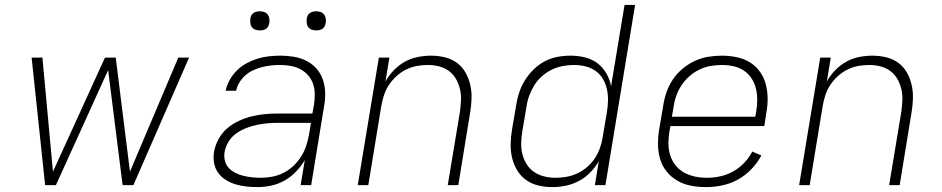

<svg xmlns="http://www.w3.org/2000/svg" viewBox="-20 -755 3840 783"><path d="M164 0 109 -520H153L196 -55L408 -520H452L510 -55L707 -520H751L524 0H480L421 -469L208 0Z M1030 8Q1007 8 984 5.5Q961 3 940 -3.5Q919 -10 900.5 -21.5Q882 -33 869.5 -50.5Q857 -68 853 -90.5Q849 -113 853 -137Q858 -163 871.5 -188Q885 -213 906.5 -231.5Q928 -250 954 -262Q980 -274 1006.5 -280.5Q1033 -287 1059.5 -289.5Q1086 -292 1112 -292H1254L1261 -331Q1264 -352 1263.5 -374Q1263 -396 1256 -415Q1249 -434 1235.5 -449Q1222 -464 1203.5 -473.5Q1185 -483 1164 -486.5Q1143 -490 1121 -490Q1103 -490 1085 -488Q1067 -486 1049 -481.5Q1031 -477 1013.5 -469Q996 -461 981.5 -448.5Q967 -436 956.5 -419Q946 -402 943 -385H900Q905 -408 917 -429.5Q929 -451 947 -468.5Q965 -486 986.5 -497.5Q1008 -509 1031 -516Q1054 -523 1077.5 -525.5Q1101 -528 1124 -528Q1151 -528 1178.5 -523.5Q1206 -519 1229.5 -507Q1253 -495 1270 -476Q1287 -457 1296 -432Q1305 -407 1306 -379.5Q1307 -352 1302 -324L1249 0H1206L1223 -102Q1208 -77 1187 -55Q1166 -33 1140 -18.5Q1114 -4 1086 2Q1058 8 1030 8ZM1044 -30Q1067 -30 1090.5 -34.5Q1114 -39 1136 -50Q1158 -61 1176 -78Q1194 -95 1207.5 -116Q1221 -137 1228.5 -160Q1236 -183 1240 -205L1248 -254H1113Q1091 -254 1069.5 -252Q1048 -250 1026.5 -245.5Q1005 -241 983.5 -232.5Q962 -224 943 -210.5Q924 -197 912 -177Q900 -157 896 -136Q893 -117 897 -100Q901 -83 912.5 -70.5Q924 -58 940 -50Q956 -42 972.5 -38Q989 -34 1007.5 -32Q1026 -30 1044 -30ZM1270 -631Q1260 -631 1251.5 -634Q1243 -637 1237.5 -644Q1232 -651 1231 -660.5Q1230 -670 1231 -680Q1232 -686 1235 -692Q1238 -698 1244 -702Q1250 -706 1256.5 -707.5Q1263 -709 1269 -709Q1279 -709 1287.5 -706Q1296 -703 1301.5 -696Q1307 -689 1308.5 -679.5Q1310 -670 1308 -660Q1307 -654 1304 -648Q1301 -642 1295.5 -638Q1290 -634 1283 -632.5Q1276 -631 1270 -631ZM1040 -631Q1030 -631 1021.5 -634Q1013 -637 1007.5 -644Q1002 -651 1001 -660.5Q1000 -670 1001 -680Q1002 -686 1005 -692Q1008 -698 1014 -702Q1020 -706 1026.5 -707.5Q1033 -709 1039 -709Q1049 -709 1057.5 -706Q1066 -703 1071.5 -696Q1077 -689 1078.5 -679.5Q1080 -670 1078 -660Q1077 -654 1074 -648Q1071 -642 1065.5 -638Q1060 -634 1053 -632.5Q1046 -631 1040 -631Z M1439 0 1525 -520H1568L1552 -423Q1566 -448 1586.5 -469Q1607 -490 1631.5 -503.5Q1656 -517 1683.5 -522.5Q1711 -528 1737 -528Q1766 -528 1793.5 -521.5Q1821 -515 1843 -499Q1865 -483 1878.5 -459Q1892 -435 1898 -408Q1904 -381 1903 -352Q1902 -323 1897 -294L1849 0H1806L1856 -301Q1859 -324 1860 -347.5Q1861 -371 1855.5 -393Q1850 -415 1839 -434Q1828 -453 1810 -466Q1792 -479 1770 -484.5Q1748 -490 1724 -490Q1702 -490 1680 -486Q1658 -482 1636.5 -471.5Q1615 -461 1597 -444.5Q1579 -428 1566 -408.5Q1553 -389 1546 -367Q1539 -345 1535 -323L1482 0Z M2232 8Q2203 8 2175.5 1.5Q2148 -5 2125.5 -21Q2103 -37 2089 -60.5Q2075 -84 2068.5 -111Q2062 -138 2062.5 -167Q2063 -196 2068 -226L2085 -326Q2089 -352 2097.5 -378Q2106 -404 2121 -428Q2136 -452 2156.5 -472Q2177 -492 2201.5 -505Q2226 -518 2253 -523Q2280 -528 2307 -528Q2337 -528 2365.5 -521Q2394 -514 2416 -497.5Q2438 -481 2452.5 -456Q2467 -431 2472 -403L2527 -735H2570L2449 0H2406L2422 -98Q2408 -73 2387 -51.5Q2366 -30 2340 -16.5Q2314 -3 2286.5 2.5Q2259 8 2232 8ZM2246 -30Q2268 -30 2290.5 -34Q2313 -38 2334.5 -48Q2356 -58 2375 -74.5Q2394 -91 2406.5 -110.5Q2419 -130 2427 -152.5Q2435 -175 2438 -197L2455 -297Q2459 -321 2459.5 -345Q2460 -369 2455 -391.5Q2450 -414 2438.5 -433.5Q2427 -453 2408.5 -466Q2390 -479 2367 -484.5Q2344 -490 2320 -490Q2298 -490 2274.5 -485.5Q2251 -481 2229.5 -470.5Q2208 -460 2189.5 -443.5Q2171 -427 2158.5 -406.5Q2146 -386 2138 -364Q2130 -342 2127 -319L2110 -219Q2106 -195 2105.5 -171.5Q2105 -148 2110.5 -126Q2116 -104 2128 -85Q2140 -66 2158.5 -53.5Q2177 -41 2199.5 -35.5Q2222 -30 2246 -30Z M2860 8Q2828 8 2798.5 2.5Q2769 -3 2743.5 -17.5Q2718 -32 2699.5 -54.5Q2681 -77 2672.5 -105Q2664 -133 2663.5 -164Q2663 -195 2668 -226L2685 -326Q2689 -353 2698.5 -380Q2708 -407 2724.5 -431.5Q2741 -456 2764.5 -475.5Q2788 -495 2814.5 -507Q2841 -519 2868.5 -523.5Q2896 -528 2924 -528Q2954 -528 2983.5 -522Q3013 -516 3037 -501.5Q3061 -487 3078 -464Q3095 -441 3102.5 -413Q3110 -385 3110.5 -355Q3111 -325 3105 -294L3097 -241H2714L2710 -219Q2706 -194 2706 -169.5Q2706 -145 2713 -122.5Q2720 -100 2734.5 -81.5Q2749 -63 2769.5 -51.5Q2790 -40 2814 -35Q2838 -30 2863 -30Q2890 -30 2917.5 -36Q2945 -42 2970 -56Q2995 -70 3015 -91Q3035 -112 3048 -137L3085 -121Q3069 -91 3044 -65Q3019 -39 2989 -22.5Q2959 -6 2925.5 1Q2892 8 2860 8ZM2720 -279H3060L3064 -301Q3068 -325 3068 -349Q3068 -373 3062.5 -395Q3057 -417 3044.5 -436Q3032 -455 3013 -467.5Q2994 -480 2971 -485Q2948 -490 2924 -490Q2901 -490 2878 -486Q2855 -482 2833 -471.5Q2811 -461 2792 -444.5Q2773 -428 2759.5 -407.5Q2746 -387 2738 -364.5Q2730 -342 2727 -319Z M3239 0 3325 -520H3368L3352 -423Q3366 -448 3386.5 -469Q3407 -490 3431.5 -503.5Q3456 -517 3483.5 -522.5Q3511 -528 3537 -528Q3566 -528 3593.5 -521.5Q3621 -515 3643 -499Q3665 -483 3678.5 -459Q3692 -435 3698 -408Q3704 -381 3703 -352Q3702 -323 3697 -294L3649 0H3606L3656 -301Q3659 -324 3660 -347.5Q3661 -371 3655.5 -393Q3650 -415 3639 -434Q3628 -453 3610 -466Q3592 -479 3570 -484.5Q3548 -490 3524 -490Q3502 -490 3480 -486Q3458 -482 3436.5 -471.5Q3415 -461 3397 -444.5Q3379 -428 3366 -408.5Q3353 -389 3346 -367Q3339 -345 3335 -323L3282 0Z"/></svg>

Font: Iosevka Aile Extralight
Style: Italic
Weight: 200
Italic angle: -9°
Designer: Belleve Invis
Foundry: Belleve Invis
Version: Version 31.1.0; ttfautohint (v1.8.4)